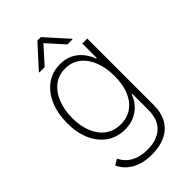

<svg xmlns="http://www.w3.org/2000/svg" viewBox="-285 -839 1144 1144"><g transform="rotate(-45 287.5 -266.5)"><path d="M278.8 215.8Q202.1 215.8 150.1 186.5Q98.1 157.2 75.7 106.4L111.8 85Q124 111.3 146.5 132.1Q168.9 152.8 201.9 164.6Q234.9 176.3 278.8 176.3Q357.4 176.3 403.6 135.5Q449.7 94.7 449.7 11.2V-124.5H445.3Q433.1 -89.4 408.4 -61.8Q383.8 -34.2 348.9 -18.6Q314 -2.9 269 -2.9Q204.6 -2.9 155.5 -36.4Q106.4 -69.8 78.9 -130.4Q51.3 -190.9 51.3 -272.9Q51.3 -355 78.4 -418.2Q105.5 -481.4 154.8 -517.3Q204.1 -553.2 270 -553.2Q316.9 -553.2 351.6 -535.6Q386.2 -518.1 409.7 -488.5Q433.1 -459 445.8 -423.8H450.7V-545.9H492.7V13.2Q492.7 81.1 465.8 126.2Q439 171.4 390.6 193.6Q342.3 215.8 278.8 215.8ZM272.9 -43Q355 -43 402.6 -104.7Q450.2 -166.5 450.2 -273.4Q450.2 -342.3 429.2 -396.5Q408.2 -450.7 368.7 -481.9Q329.1 -513.2 272.9 -513.2Q216.8 -513.2 176.8 -481.4Q136.7 -449.7 115.5 -395.3Q94.2 -340.8 94.2 -273.4Q94.2 -205.6 115.7 -153.6Q137.2 -101.6 177.2 -72.3Q217.3 -43 272.9 -43ZM384.3 -605 288.6 -711.4 192.9 -605H147.9V-608.9L273.9 -747.6H303.2L428.2 -608.9V-605Z"/></g></svg>

Font: Inter Tight ExtraLight
Style: Regular
Weight: 250
Designer: Rasmus Andersson
Foundry: rsms
Version: Version 3.004